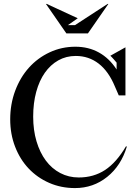

<svg xmlns="http://www.w3.org/2000/svg" viewBox="-20 -948 705 978"><path d="M362 10Q291 10 230.5 -16.5Q170 -43 126 -89.5Q82 -136 57 -200.5Q32 -265 32 -340Q32 -418 57.5 -486Q83 -554 127.5 -603.5Q172 -653 233 -681.5Q294 -710 364 -710Q431 -710 484 -680.5Q537 -651 574 -594V-629Q571 -633 558.5 -647Q546 -661 542 -664L619 -707V-462H585L565 -508Q533 -585 482.5 -624Q432 -663 366 -663Q317 -663 277 -640.5Q237 -618 208.5 -577.5Q180 -537 164.5 -480Q149 -423 149 -354Q149 -285 166 -228Q183 -171 213.5 -130Q244 -89 287 -66.5Q330 -44 381 -44Q457 -44 515 -82Q573 -120 622 -203L626 -201Q597 -104 526 -47Q455 10 362 10ZM528 -928H532L428 -778H318L214 -928H218L376 -855L326 -820H362Z"/></svg>

Font: Redaction
Style: Regular
Weight: 400
Designer: Jeremy Mickel / Forest Young
Foundry: MCKL
Version: Version 2.001; Redaction